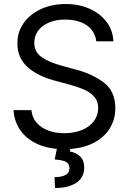

<svg xmlns="http://www.w3.org/2000/svg" viewBox="-20 -737 647 965"><path d="M307.6 -638.7Q261.7 -638.7 226.6 -624Q191.4 -609.4 171.9 -583Q152.3 -556.6 152.3 -522.5Q152.3 -473.6 192.4 -447.8Q232.4 -421.9 289.1 -407.2L359.4 -387.7Q441.4 -367.2 500.5 -323.2Q559.6 -279.3 559.6 -192.4Q559.6 -134.8 529.3 -87.9Q499 -41 440.9 -14.2Q382.8 12.7 302.7 12.7Q227.5 12.7 171.4 -11.7Q115.2 -36.1 83.5 -80.6Q51.8 -125 47.9 -183.6H137.7Q141.6 -145.5 164.6 -119.6Q187.5 -93.8 223.6 -80.6Q259.8 -67.4 302.7 -67.4Q351.6 -67.4 390.6 -83Q429.7 -98.6 451.7 -127.9Q473.6 -157.2 473.6 -194.3Q473.6 -226.6 455.6 -248.5Q437.5 -270.5 407.7 -284.2Q377.9 -297.9 334 -310.5L247.1 -334Q160.2 -359.4 113.8 -404.3Q67.4 -449.2 67.4 -518.6Q67.4 -577.1 99.6 -622.1Q131.8 -667 187 -691.9Q242.2 -716.8 310.5 -716.8Q377.9 -716.8 431.6 -692.4Q485.4 -668 516.6 -625.5Q547.9 -583 549.8 -529.3H463.9Q460 -563.5 439.5 -588.4Q418.9 -613.3 384.8 -626Q350.6 -638.7 307.6 -638.7ZM335.9 -2.9 331.1 24.4Q362.3 29.3 382.8 49.3Q403.3 69.3 403.3 106.4Q403.3 136.7 386.7 159.7Q370.1 182.6 336.9 195.3Q303.7 208 256.8 208L253.9 153.3Q289.1 153.3 309.1 142.6Q329.1 131.8 329.1 109.4Q329.1 93.8 321.8 85Q314.5 76.2 298.8 71.3Q283.2 66.4 254.9 64.5L268.6 -2.9Z"/></svg>

Font: Pretendard Std Variable
Style: Regular
Weight: 400
Designer: Base glyphs from Inter by Rasmus Andersson; Hangeul glyphs from Noto Sans CJK(Source Han Sans) by Jang Soo-young and Kan
Foundry: Kil Hyung-jin
Version: Version 1.309;Glyphs 3.2 (3225)